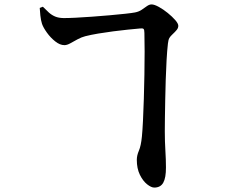

<svg xmlns="http://www.w3.org/2000/svg" viewBox="-20 -802 1040 877"><path d="M639.6 -651.5Q639.6 -666.8 635.3 -670.2Q630.9 -673.6 617.8 -671.8Q595.3 -669.8 563.6 -666.6Q531.9 -663.3 496.8 -658.8Q461.6 -654.2 428.5 -648.7Q395.4 -643.1 369.6 -636.6Q352 -632.1 334 -622.3Q316.1 -612.4 301 -604.1Q285.9 -595.8 274.5 -595.8Q253.7 -595.8 232.3 -612.9Q210.8 -629.9 194.4 -652.8Q177.9 -675.7 171.9 -693Q166.5 -709.8 164.3 -731.4Q162.1 -753 161.5 -765.7L175.8 -771.3Q190.8 -755.9 203.5 -744.5Q216.3 -733.1 232.1 -726.4Q248 -719.8 270.1 -719.5Q289.2 -719.3 323.9 -721Q358.6 -722.8 399.6 -725.7Q440.6 -728.6 480.6 -732.2Q520.5 -735.7 551.6 -739.1Q582.8 -742.5 596.8 -745.2Q614.9 -748.8 627.6 -757.6Q640.3 -766.4 651.2 -774.1Q662.1 -781.8 672.3 -781.8Q684.9 -781.8 705.6 -770.4Q726.2 -759.1 746.4 -742.6Q766.6 -726.2 780.5 -710.3Q794.4 -694.3 794.4 -684.2Q794.4 -674.2 787.4 -665.6Q780.4 -656.9 767.5 -644.8Q758.2 -636.3 753.6 -628.5Q749 -620.7 747 -602.8Q743.3 -570.6 740.9 -527.5Q738.5 -484.5 737 -437.8Q735.5 -391.1 734.7 -346Q733.8 -300.9 733.3 -263.5Q732.8 -226.2 732.8 -202.6Q732.8 -155.6 735.4 -114.4Q738 -73.2 738 -37.3Q738.3 10.2 725.7 32.5Q713.1 54.8 684.7 54.8Q670.8 54.8 651.8 39.7Q632.8 24.6 618.8 -3.9Q604.9 -32.4 604.9 -71.9Q604.9 -91.7 614.4 -113.7Q624 -135.7 628.2 -178.6Q630.9 -205.9 633.1 -251Q635.4 -296.1 637 -350.8Q638.6 -405.5 639.6 -460.9Q640.6 -516.3 640.6 -566.2Q640.6 -616.1 639.6 -651.5Z"/></svg>

Font: Noto Serif SC ExtraLight
Style: Regular
Weight: 200
Designer: Ryoko NISHIZUKA 西塚涼子 (kana & ideographs); Frank Grießhammer (Latin, Greek & Cyrillic); Wenlong ZHANG 张文龙 (bopomofo); San
Foundry: Adobe
Version: Version 2.002-H1;hotconv 1.1.0;makeotfexe 2.6.0